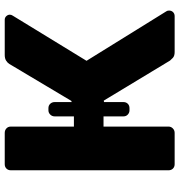

<svg xmlns="http://www.w3.org/2000/svg" viewBox="6 -746 740 791"><g transform="rotate(-90 375.5 -350.0)"><path d="M95 0Q84 0 77 -7Q70 -14 70 -25V-675Q70 -686 77 -693Q84 -700 95 -700H224Q235 -700 242.5 -693Q250 -686 250 -675V-415H292V-494Q292 -505 299.5 -512.5Q307 -520 317 -520H326Q337 -520 344 -512.5Q351 -505 351 -494V-424L356 -426L508 -681Q513 -689 522 -694.5Q531 -700 545 -700H690Q699 -700 705 -693.5Q711 -687 711 -679Q711 -673 707 -667L521 -363L725 -34Q728 -30 728 -23Q728 -13 721.5 -6.5Q715 0 705 0H557Q541 0 533 -7.5Q525 -15 522 -19L357 -292L351 -291V-211Q351 -200 344 -193Q337 -186 326 -186H317Q307 -186 299.5 -193Q292 -200 292 -211V-293H250V-25Q250 -15 242.5 -7.5Q235 0 224 0Z"/></g></svg>

Font: Rubik Light
Style: Bold
Weight: 700
Version: Version 2.104